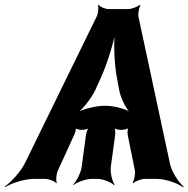

<svg xmlns="http://www.w3.org/2000/svg" viewBox="-65 -749 789 804"><path d="M470 -183 500 -34C502 -21 497 7 490 16L493 18C500 10 528 0 542 0H589C628 0 679 18 701 35L704 32C683 15 653 -30 646 -67L515 -678C512 -690 517 -718 523 -727L520 -729C513 -721 485 -711 472 -711H390C377 -711 353 -720 348 -729L345 -727C349 -718 346 -690 339 -678L40 -67C22 -30 -20 15 -45 32L-44 35C-18 18 39 0 78 0H125C139 0 165 10 170 18L173 16C168 7 171 -21 177 -34L246 -185C250 -193 255 -211 252 -216L248 -214C251 -209 269 -205 277 -205C287 -205 305 -209 311 -214L309 -217C303 -212 296 -194 295 -184L277 -50C274 -26 255 11 241 24L242 26C257 14 296 0 320 0H342C366 0 401 14 412 26L415 24C405 11 396 -26 399 -50L417 -182C419 -193 417 -212 412 -218L408 -215C413 -209 432 -205 443 -205C452 -205 472 -209 477 -215L474 -217C469 -212 468 -192 470 -183ZM334 -372 354 -416C386 -485 414 -580 422 -635H418C410 -580 412 -485 426 -416L434 -372C441 -336 465 -288 486 -272L489 -275C469 -291 415 -306 378 -306H372C335 -306 277 -291 253 -275L254 -272C279 -288 317 -336 334 -372Z"/></svg>

Font: Asimov
Style: EdgeIt
Weight: 500
Designer: Google
Version: Version 2.000980: 2014